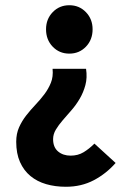

<svg xmlns="http://www.w3.org/2000/svg" viewBox="-20 -528 503 734"><path d="M232 186Q191 186 156.5 176Q122 166 96.5 145Q71 124 56.5 91.5Q42 59 42 14Q42 -17 53 -41.5Q64 -66 80.5 -87Q97 -108 115.5 -127.5Q134 -147 149.5 -167.5Q165 -188 174.5 -211.5Q184 -235 181 -265H309Q314 -231 306.5 -203Q299 -175 285 -151Q271 -127 253.5 -107Q236 -87 220 -68.5Q204 -50 193.5 -32.5Q183 -15 183 4Q183 35 202 51Q221 67 250 67Q278 67 299.5 54Q321 41 341 21L422 95Q386 136 338.5 161Q291 186 232 186ZM245 -323Q207 -323 181.5 -349.5Q156 -376 156 -416Q156 -455 181.5 -481.5Q207 -508 245 -508Q283 -508 308.5 -481.5Q334 -455 334 -416Q334 -376 308.5 -349.5Q283 -323 245 -323Z"/></svg>

Font: TT Toshiba Sans
Style: Bold
Weight: 700
Designer: Paul D. Hunt
Foundry: Toshiba Corporation
Version: Version 2.020;PS 2.000;hotconv 1.0.86;makeotf.lib2.5.63406